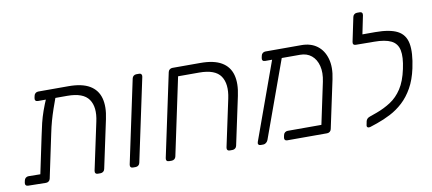

<svg xmlns="http://www.w3.org/2000/svg" viewBox="-66 -951 2701 1201"><g transform="rotate(-10 1284.5 -350.5)"><path d="M182 -513Q172 -513 167.5 -519Q163 -525 165 -535L168 -549Q170 -559 177.5 -565Q185 -571 195 -571H387Q472 -571 520.5 -542.5Q569 -514 584 -459.5Q599 -405 582 -327L517 -22Q515 -12 507.5 -6Q500 0 490 0H473Q463 0 458.5 -6Q454 -12 456 -22L520 -322Q540 -412 505 -462.5Q470 -513 369 -513ZM266 -553H283Q293 -553 297.5 -547Q302 -541 300 -531Q283 -485 270.5 -448.5Q258 -412 248 -376.5Q238 -341 229 -297L171 -22Q169 -12 161.5 -6Q154 0 144 0L31 -2Q21 -2 16 -8Q11 -14 13 -24L16 -38Q18 -48 25.5 -54Q33 -60 43 -60L118 -59L167 -292Q176 -337 185 -373.5Q194 -410 207 -447Q220 -484 241 -532Q246 -542 251 -547.5Q256 -553 266 -553Z M696 0Q686 0 681.5 -6Q677 -12 679 -22L791 -549Q793 -559 800.5 -565Q808 -571 818 -571H835Q845 -571 849.5 -565Q854 -559 852 -549L740 -22Q738 -12 730.5 -6Q723 0 713 0Z M925 0Q915 0 910.5 -6Q906 -12 908 -22L1020 -549Q1022 -559 1029.5 -565Q1037 -571 1047 -571H1225Q1310 -571 1358.5 -542.5Q1407 -514 1422 -459.5Q1437 -405 1420 -327L1355 -22Q1353 -12 1345.5 -6Q1338 0 1328 0H1311Q1301 0 1296.5 -6Q1292 -12 1294 -22L1358 -322Q1377 -412 1342.5 -462.5Q1308 -513 1207 -513H1073L969 -22Q967 -12 959.5 -6Q952 0 942 0Z M1848 -513H1625Q1615 -513 1610.5 -519Q1606 -525 1608 -535L1611 -549Q1613 -559 1620.5 -565Q1628 -571 1638 -571H1866Q1926 -571 1966 -541Q2006 -511 2021.5 -456Q2037 -401 2021 -327L1956 -22Q1954 -12 1946.5 -6Q1939 0 1929 0H1676Q1666 0 1661.5 -6Q1657 -12 1659 -22L1662 -36Q1664 -46 1671.5 -52Q1679 -58 1689 -58H1903L1959 -322Q1971 -379 1960 -422Q1949 -465 1920 -489Q1891 -513 1848 -513ZM1506 0Q1497 0 1493 -6.5Q1489 -13 1493 -23L1677 -532Q1681 -542 1689.5 -547Q1698 -552 1706 -550L1722 -547Q1732 -546 1736 -539Q1740 -532 1735 -523L1554 -23Q1550 -13 1541.5 -6.5Q1533 0 1524 0Z M2202 8Q2192 11 2185.5 7Q2179 3 2181 -7L2186 -32Q2188 -40 2194 -46.5Q2200 -53 2212 -57L2257 -73Q2306 -91 2347.5 -118Q2389 -145 2419.5 -191.5Q2450 -238 2466 -314Q2482 -388 2473 -431.5Q2464 -475 2426 -494Q2388 -513 2317 -513H2283Q2273 -513 2268.5 -519Q2264 -525 2266 -535L2269 -549Q2271 -559 2278.5 -565Q2286 -571 2296 -571H2335Q2427 -571 2475.5 -546Q2524 -521 2535 -463Q2546 -405 2525 -307Q2510 -237 2481.5 -186.5Q2453 -136 2415.5 -101.5Q2378 -67 2334.5 -44.5Q2291 -22 2247 -7ZM2300 -513 2202 -514Q2192 -514 2187.5 -519.5Q2183 -525 2185 -535L2217 -688Q2219 -698 2226.5 -704Q2234 -710 2244 -710H2261Q2271 -710 2275.5 -704Q2280 -698 2278 -688L2254 -571H2316Z"/></g></svg>

Font: Rubik Light
Style: Italic
Weight: 300
Italic angle: -12°
Designer: Hubert and Fischer
Foundry: Hubert and Fischer
Version: Version 2.300;gftools[0.9.30]